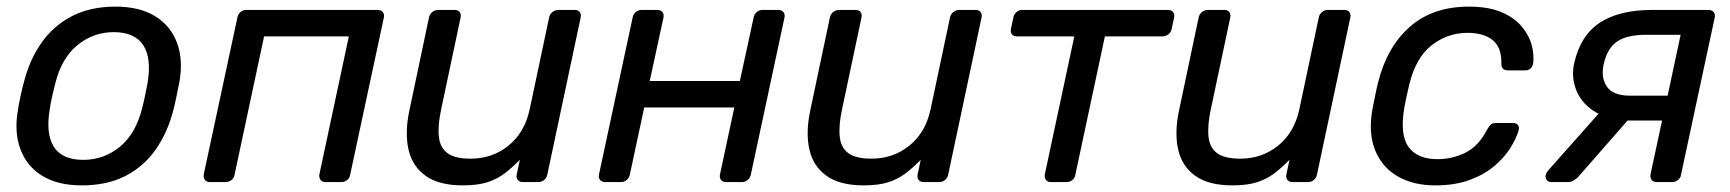

<svg xmlns="http://www.w3.org/2000/svg" viewBox="-20 -550 5225 580"><path d="M226.8 10Q154.4 10 107.4 -19.1Q60.4 -48.1 41.5 -99.8Q22.5 -151.4 34.1 -217.1Q36.3 -233.6 42.1 -260.1Q47.9 -286.6 52.5 -302.9Q69.4 -369.6 105.3 -420.7Q141.1 -471.9 196.9 -500.9Q252.7 -530 328.3 -530Q402.2 -530 448.9 -500.9Q495.6 -471.9 514.7 -420.7Q533.8 -369.6 522 -302.9Q518.8 -286.6 513.4 -260.1Q508 -233.6 503.6 -217.1Q486.9 -151.4 451.3 -99.8Q415.8 -48.1 360.1 -19.1Q304.3 10 226.8 10ZM231.3 -67.1Q294.4 -67.1 342.3 -106.8Q390.2 -146.4 409.1 -222.1Q413.1 -237.1 417.9 -260Q422.7 -282.9 425.5 -297.9Q438.6 -374 412.8 -413.4Q386.9 -452.9 323.8 -452.9Q261.7 -452.9 213.7 -413.4Q165.7 -374 147 -297.9Q143 -282.9 137.8 -260Q132.6 -237.1 130.6 -222.1Q117.5 -146.4 142.5 -106.8Q167.6 -67.1 231.3 -67.1Z M614.2 0Q604 0 599.1 -6.4Q594.3 -12.7 595.4 -22.9L697.1 -497.1Q699.1 -507.3 706.5 -513.6Q714 -520 724.2 -520H1120.8Q1131 -520 1136.3 -513.6Q1141.6 -507.3 1139.6 -497.1L1037.9 -22.9Q1036.7 -12.7 1028.9 -6.4Q1021 0 1010.8 0H963.4Q953.3 0 948.4 -6.4Q943.5 -12.7 944.7 -22.9L1033.8 -440.1H777.8L688.7 -22.9Q687.5 -12.7 679.6 -6.4Q671.7 0 661.6 0Z M1377.8 10Q1306.6 10 1266.3 -18.5Q1225.9 -46.9 1214.2 -97.8Q1202.5 -148.6 1216.3 -214.6L1275.9 -497.1Q1277.9 -507.3 1285.8 -513.6Q1293.8 -520 1304 -520H1353.6Q1363.8 -520 1368.6 -513.6Q1373.4 -507.3 1371.4 -497.1L1312.7 -219.9Q1302.2 -171.1 1305.7 -137.5Q1309.1 -104 1331.7 -87.3Q1354.2 -70.7 1401.9 -70.7Q1467.4 -70.7 1516.3 -110.3Q1565.2 -149.9 1580.1 -219.9L1638.8 -497.1Q1640.8 -507.3 1648.7 -513.6Q1656.7 -520 1666.9 -520H1716.3Q1726.5 -520 1731.3 -513.6Q1736.1 -507.3 1734.1 -497.1L1633.4 -22.9Q1631.4 -12.7 1624 -6.4Q1616.5 0 1606.3 0H1559.7Q1549.5 0 1544.2 -6.4Q1538.9 -12.7 1540.9 -22.9L1550.4 -67.3Q1527.8 -44.1 1504.9 -26.6Q1482 -9.1 1452.4 0.5Q1422.8 10 1377.8 10Z M1808.2 0Q1798 0 1792.7 -6.4Q1787.4 -12.7 1789.4 -22.9L1891.1 -497.1Q1893.1 -507.3 1900.5 -513.6Q1908 -520 1918.2 -520H1965.6Q1975.7 -520 1981 -513.6Q1986.3 -507.3 1984.3 -497.1L1942.7 -305.3H2215L2256.6 -497.1Q2258.6 -507.3 2266 -513.6Q2273.5 -520 2283.7 -520H2331.1Q2341.2 -520 2346.5 -513.6Q2351.8 -507.3 2349.8 -497.1L2248.2 -22.9Q2246.2 -12.7 2238.7 -6.4Q2231.2 0 2221.1 0H2173.7Q2163.5 0 2158.2 -6.4Q2152.9 -12.7 2154.9 -22.9L2198.3 -225.4H1926.1L1882.7 -22.9Q1880.7 -12.7 1873.2 -6.4Q1865.7 0 1855.6 0Z M2588.8 10Q2517.6 10 2477.3 -18.5Q2436.9 -46.9 2425.2 -97.8Q2413.5 -148.6 2427.3 -214.6L2486.9 -497.1Q2488.9 -507.3 2496.8 -513.6Q2504.8 -520 2515 -520H2564.6Q2574.8 -520 2579.6 -513.6Q2584.4 -507.3 2582.4 -497.1L2523.7 -219.9Q2513.2 -171.1 2516.7 -137.5Q2520.1 -104 2542.7 -87.3Q2565.2 -70.7 2612.9 -70.7Q2678.4 -70.7 2727.3 -110.3Q2776.2 -149.9 2791.1 -219.9L2849.8 -497.1Q2851.8 -507.3 2859.7 -513.6Q2867.7 -520 2877.9 -520H2927.3Q2937.5 -520 2942.3 -513.6Q2947.1 -507.3 2945.1 -497.1L2844.4 -22.9Q2842.4 -12.7 2835 -6.4Q2827.5 0 2817.3 0H2770.7Q2760.5 0 2755.2 -6.4Q2749.9 -12.7 2751.9 -22.9L2761.4 -67.3Q2738.8 -44.1 2715.9 -26.6Q2693 -9.1 2663.4 0.5Q2633.8 10 2588.8 10Z M3154.9 0Q3144.7 0 3139.8 -6.4Q3134.9 -12.7 3136.1 -22.9L3225.3 -440.1H3051.6Q3041.4 -440.1 3036.7 -446.4Q3031.9 -452.8 3033.9 -463L3041.2 -497.1Q3043.2 -507.3 3050.7 -513.6Q3058.1 -520 3068.3 -520H3508.1Q3518.2 -520 3523.5 -513.6Q3528.8 -507.3 3526.8 -497.1L3519.5 -463Q3517.5 -452.8 3509.5 -446.4Q3501.6 -440.1 3491.4 -440.1H3317.7L3228.6 -22.9Q3227.4 -12.7 3219.6 -6.4Q3211.7 0 3201.5 0Z M3702.8 10Q3631.6 10 3591.3 -18.5Q3550.9 -46.9 3539.2 -97.8Q3527.5 -148.6 3541.3 -214.6L3600.9 -497.1Q3602.9 -507.3 3610.8 -513.6Q3618.8 -520 3629 -520H3678.6Q3688.8 -520 3693.6 -513.6Q3698.4 -507.3 3696.4 -497.1L3637.7 -219.9Q3627.2 -171.1 3630.7 -137.5Q3634.1 -104 3656.7 -87.3Q3679.2 -70.7 3726.9 -70.7Q3792.4 -70.7 3841.3 -110.3Q3890.2 -149.9 3905.1 -219.9L3963.8 -497.1Q3965.8 -507.3 3973.7 -513.6Q3981.7 -520 3991.9 -520H4041.3Q4051.5 -520 4056.3 -513.6Q4061.1 -507.3 4059.1 -497.1L3958.4 -22.9Q3956.4 -12.7 3949 -6.4Q3941.5 0 3931.3 0H3884.7Q3874.5 0 3869.2 -6.4Q3863.9 -12.7 3865.9 -22.9L3875.4 -67.3Q3852.8 -44.1 3829.9 -26.6Q3807 -9.1 3777.4 0.5Q3747.8 10 3702.8 10Z M4315.6 10Q4249.4 10 4202.1 -17.3Q4154.8 -44.6 4134 -96.4Q4113.1 -148.3 4125.8 -219.8Q4128.8 -235 4133.8 -259.8Q4138.8 -284.6 4142.8 -300Q4169.3 -407.7 4238.7 -468.9Q4308.1 -530 4417.1 -530Q4475.8 -530 4514.8 -513.6Q4553.8 -497.2 4576.2 -470.8Q4598.6 -444.4 4606.6 -415.2Q4614.6 -386.1 4611.6 -360.4Q4610.6 -350.2 4604.2 -343.8Q4597.7 -337.4 4588.4 -337.4H4536.4Q4526.2 -337.4 4520.7 -342.1Q4515.2 -346.8 4515.4 -358.3Q4516.3 -407.2 4488.9 -429Q4461.4 -450.8 4413.1 -450.8Q4353.6 -450.8 4305.5 -413.9Q4257.4 -377 4237.2 -295Q4233.1 -278.7 4229.1 -259.2Q4225.1 -239.6 4222.2 -224.8Q4208.3 -142.4 4235.2 -105.8Q4262 -69.2 4321.6 -69.2Q4368 -69.2 4407.3 -89Q4446.6 -108.7 4471.8 -157.7Q4478.6 -169.9 4484.2 -174.2Q4489.8 -178.5 4499.9 -178.5H4551.1Q4560.5 -178.5 4565.5 -172.1Q4570.4 -165.7 4567.4 -155.6Q4560 -130.6 4541.8 -102Q4523.6 -73.3 4493.4 -47.8Q4463.2 -22.4 4419.1 -6.2Q4374.9 10 4315.6 10Z M4984.5 0Q4974.3 0 4969.4 -6.4Q4964.6 -12.7 4965.8 -22.9L5000.9 -185.9H4886.2L4887.2 -190.9Q4829.1 -190.9 4791.9 -216.3Q4754.8 -241.8 4740.6 -280.4Q4726.4 -319 4735.2 -358.2Q4753.6 -441.9 4812.1 -481Q4870.7 -520 4971.2 -520H5141.1Q5151.3 -520 5156.6 -513.6Q5161.9 -507.3 5159.9 -497.1L5058.2 -22.9Q5057.1 -12.7 5049.2 -6.4Q5041.3 0 5031.1 0ZM4665.3 0Q4656.9 0 4652.4 -6Q4647.9 -12 4648.9 -20Q4649.9 -23.6 4652.1 -28.3Q4654.3 -32.9 4659.6 -38.3L4815.7 -214.1L4914.7 -206.6L4747 -15Q4741.4 -9.6 4733.7 -4.8Q4725.9 0 4717.9 0ZM4904.6 -261H5017.6L5056.9 -444.9H4952.1Q4896.4 -444.9 4866.1 -425.4Q4835.8 -405.8 4824.5 -356.3Q4815.6 -314.9 4834.3 -288Q4852.9 -261 4904.6 -261Z"/></svg>

Font: Rubik Light
Style: Italic
Weight: 300
Italic angle: -12°
Designer: Hubert and Fischer
Foundry: Hubert and Fischer
Version: Version 2.300;gftools[0.9.30]